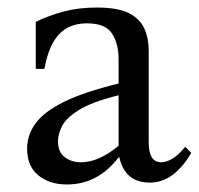

<svg xmlns="http://www.w3.org/2000/svg" viewBox="-20 -475 528 510"><path d="M158 15Q111 15 81.5 -9.5Q52 -34 52 -80Q52 -117 75 -148Q98 -179 151 -205Q204 -231 295 -253V-318Q295 -359 277.5 -386Q260 -413 211 -413Q164 -413 136.5 -383.5Q109 -354 98 -292H75V-417Q110 -434 149.5 -444.5Q189 -455 237 -455Q292 -455 321.5 -440.5Q351 -426 363 -400Q375 -374 375 -339V-97Q375 -44 408 -44Q420 -44 435.5 -52Q451 -60 472 -85L488 -69Q442 10 378 10Q312 10 297 -57H295Q240 15 158 15ZM195 -44Q243 -44 295 -88V-222Q223 -204 189 -182.5Q155 -161 144.5 -139.5Q134 -118 134 -100Q134 -71 152 -57.5Q170 -44 195 -44Z"/></svg>

Font: Bona Nova
Style: Regular
Weight: 400
Designer: Mateusz Machalski
Foundry: Capitalics
Version: Version 4.001; ttfautohint (v1.8.3)